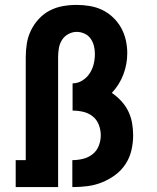

<svg xmlns="http://www.w3.org/2000/svg" viewBox="-20 -763 640 783"><path d="M44 0V-110H85V-530Q85 -558 89.5 -586Q94 -614 106.5 -639.5Q119 -665 138.5 -686Q158 -707 183 -720Q208 -733 236 -738Q264 -743 292 -743Q319 -743 346 -738.5Q373 -734 397 -722.5Q421 -711 441 -692Q461 -673 474 -649.5Q487 -626 493 -599.5Q499 -573 499 -546Q499 -524 495 -502Q491 -480 483 -459Q475 -438 463 -419Q451 -400 436 -384Q457 -370 474.5 -351Q492 -332 503 -309.5Q514 -287 518.5 -262Q523 -237 523 -211Q523 -181 516 -150.5Q509 -120 492 -94Q475 -68 450 -49.5Q425 -31 396.5 -19.5Q368 -8 337.5 -4Q307 0 276 0H275V-110H276Q298 -110 319.5 -115.5Q341 -121 358 -134.5Q375 -148 383 -169Q391 -190 391 -211Q391 -233 383 -254Q375 -275 358 -288.5Q341 -302 319.5 -307Q298 -312 276 -312V-423Q297 -423 315.5 -434.5Q334 -446 345.5 -463.5Q357 -481 362 -501.5Q367 -522 367 -543Q367 -560 363 -576Q359 -592 349.5 -605.5Q340 -619 324.5 -626Q309 -633 293 -633Q275 -633 258.5 -624Q242 -615 232.5 -599.5Q223 -584 220 -566Q217 -548 217 -530V0Z"/></svg>

Font: Iosevka Curly Slab XBdEx
Style: Regular
Weight: 800
Width: 7
Monospace: yes
Designer: Belleve Invis
Foundry: Belleve Invis
Version: Version 11.0.0; ttfautohint (v1.8.3)